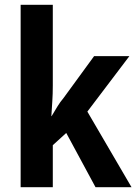

<svg xmlns="http://www.w3.org/2000/svg" viewBox="-20 -780 568 800"><path d="M200 -424Q200 -388 198 -359Q196 -330 194 -296H195Q210 -321 220 -337.5Q230 -354 245 -372L372 -546H519L344 -315L528 0H378L256 -226L200 -175V0H66V-760H200Z"/></svg>

Font: Noto Sans Gurmukhi Condensed
Style: Bold
Weight: 700
Width: 3
Designer: Jelle Bosma - Monotype Design Team
Foundry: Monotype Imaging Inc.
Version: Version 2.004; ttfautohint (v1.8.4.7-5d5b)